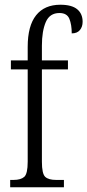

<svg xmlns="http://www.w3.org/2000/svg" viewBox="-20 -791 369 811"><path d="M23 0V-31H37Q68 -31 82.5 -44Q97 -57 97 -108V-498H26V-536H97V-593Q97 -682 132.5 -726.5Q168 -771 235 -771Q283 -771 306 -752Q329 -733 329 -699Q329 -678 317.5 -664Q306 -650 283 -650Q283 -687 273 -711.5Q263 -736 231 -736Q190 -736 173.5 -698Q157 -660 157 -598V-536H267V-498H157V-108Q157 -57 171 -44Q185 -31 217 -31H250V0Z"/></svg>

Font: Noto Serif Tamil ExtraCondensed Light
Style: Regular
Weight: 300
Width: 2
Designer: Indian Type Foundry, Tom Grace, and the Monotype Design Team
Foundry: Monotype Imaging Inc.
Version: Version 2.004; ttfautohint (v1.8.4.7-5d5b)